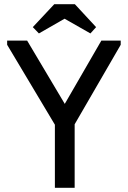

<svg xmlns="http://www.w3.org/2000/svg" viewBox="-20 -893 608 913"><path d="M335 -302V0H241V-300L14 -680V-700H109L288 -399L462 -700H554V-680ZM336 -873 437 -764 410 -734 287 -804 165 -734 136 -764 238 -873Z"/></svg>

Font: Tilda Sans Medium
Style: Regular
Weight: 500
Designer: ParaType Ltd
Foundry: ParaType Ltd
Version: Version 1.009